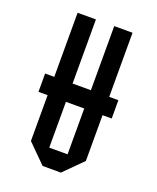

<svg xmlns="http://www.w3.org/2000/svg" viewBox="-127 -744 671 821"><g transform="rotate(20 208.5 -333.5)"><path d="M83.3 -375V-666.7H166.7V-375H250V-666.7H333.3V-375H375V-291.7H333.3V-83.3L250 0H166.7L83.3 -83.3V-291.7H41.7V-375ZM166.7 -291.7V-83.3H250V-291.7Z"/></g></svg>

Font: Yulong
Style: Regular
Weight: 400
Designer: GGBotNet
Foundry: f0n7.com
Version: 1.00